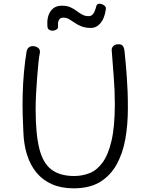

<svg xmlns="http://www.w3.org/2000/svg" viewBox="-20 -1017 809 1045"><path d="M125 -739Q129 -753 137.5 -759.5Q146 -766 158 -766Q175 -766 187.5 -756.5Q200 -747 197 -729Q193 -713 189.5 -678.5Q186 -644 182.5 -600Q179 -556 176.5 -509Q174 -462 174 -421Q174 -290 193.5 -210Q213 -130 259.5 -94.5Q306 -59 384 -59Q427 -59 467 -74.5Q507 -90 538 -132Q569 -174 587 -251Q605 -328 605 -451Q605 -527 599 -598Q593 -669 588 -743Q587 -757 597 -766.5Q607 -776 622 -776Q638 -777 645.5 -770Q653 -763 655.5 -751.5Q658 -740 659 -726Q663 -690 665.5 -658Q668 -626 670.5 -592.5Q673 -559 674.5 -519Q676 -479 676 -427Q676 -338 662 -259.5Q648 -181 614 -120.5Q580 -60 523.5 -26Q467 8 381 8Q314 8 263.5 -14Q213 -36 179 -77Q145 -118 127 -175Q109 -232 107 -303Q105 -340 103.5 -392.5Q102 -445 103.5 -504.5Q105 -564 110.5 -624.5Q116 -685 125 -739ZM475 -865Q445 -865 423.5 -873.5Q402 -882 386.5 -893Q371 -904 356.5 -912.5Q342 -921 325 -921Q292 -921 296 -874Q297 -863 288.5 -857Q280 -851 269 -850Q258 -849 248.5 -854.5Q239 -860 238 -874Q234 -925 255 -955.5Q276 -986 317 -986Q344 -986 363 -977.5Q382 -969 397 -957.5Q412 -946 427.5 -937.5Q443 -929 463 -929Q478 -929 487.5 -942Q497 -955 504 -983Q507 -994 515.5 -996Q524 -998 534 -994.5Q544 -991 551 -984Q558 -977 556 -966Q549 -917 527 -891Q505 -865 475 -865Z"/></svg>

Font: Playpen Sans Light
Style: Regular
Weight: 300
Designer: Laura Meseguer, Veronika Burian, José Scaglione
Foundry: TypeTogether
Version: Version 1.001